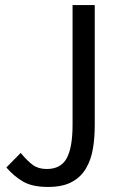

<svg xmlns="http://www.w3.org/2000/svg" viewBox="-20 -720 476 752"><path d="M163.1 -58.1Q218.3 -58.1 241.2 -100.1Q264.2 -142.1 264.2 -231V-700.2H351.1V-231Q351.1 -180.2 344.2 -139.2Q336.9 -94.7 317.4 -61.5Q297.4 -26.9 262.2 -7.8Q226.1 12.2 168 12.2Q106.4 12.2 70.3 -8.8Q35.2 -29.3 4.9 -64L61 -121.1Q88.4 -88.4 108.9 -73.7Q130.4 -58.1 163.1 -58.1Z"/></svg>

Font: Post Grotesk Regular
Style: Regular
Weight: 500
Version: 0.900; ttfautohint (v0.96) -l 8 -r 50 -G 200 -x 14 -w "gGD" 